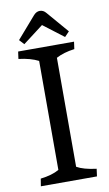

<svg xmlns="http://www.w3.org/2000/svg" viewBox="-94 -891 531 937"><g transform="rotate(-10 171.5 -422.0)"><path d="M128 -64V-604Q89 -624 30 -631L35 -667H312L307 -631Q253 -624 216 -604V-64Q249 -45 313 -37L308 0H30L36 -37Q94 -44 128 -64ZM142 -828Q156 -844 173 -844Q191 -844 204 -828L296 -721L273 -697L172 -774L71 -697L49 -721Z"/></g></svg>

Font: Caladea
Style: Regular
Weight: 400
Designer: Carolina Giovagnoli and Andres Torresi
Foundry: Carolina Giovagnoli & Andres Torresi
Version: Version 1.001